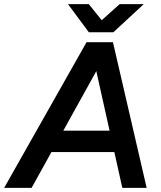

<svg xmlns="http://www.w3.org/2000/svg" viewBox="-53 -903 776 923"><path d="M-33 0 363 -700H487L99 0ZM535 0 379 -700H490L652 0ZM128 -172 145 -275H564L547 -172ZM375 -748V-751L522 -883H638L492 -748ZM374 -748 274 -883H374L480 -751L479 -748Z"/></svg>

Font: Figtree SemiBold
Style: Italic
Weight: 600
Italic angle: -9.5°
Foundry: Erik Kennedy
Version: Version 2.001;gftools[0.9.30]